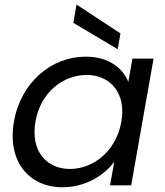

<svg xmlns="http://www.w3.org/2000/svg" viewBox="-20 -802 716 831"><path d="M40.4 -276C10.4 -105.6 103.9 8.5 249.8 8.5C350.9 8.5 431.5 -43.3 474.7 -102.3L456.3 0H547.8L644.6 -548.3H553.1L535.4 -447.5C512.8 -505 452.7 -556.8 350.9 -556.8C203.4 -556.8 70.4 -446.5 40.4 -276ZM505.1 -274.5C482.4 -146.5 382.5 -70.7 283 -70.7C182.6 -70.7 110.9 -146.8 133.6 -276C156.3 -405.3 255 -477.6 355.4 -477.6C454.9 -477.6 527.8 -401.8 505.1 -274.5ZM297.4 -703.2 489.4 -589 501.4 -657.4 311.2 -782.3Z"/></svg>

Font: Poppins Devanagari Thin
Style: Italic
Weight: 100
Italic angle: -10°
Designer: Ninad Kale (Devanagari), Jonny Pinhorn (Latin)
Foundry: Indian Type Foundry
Version: 4.005